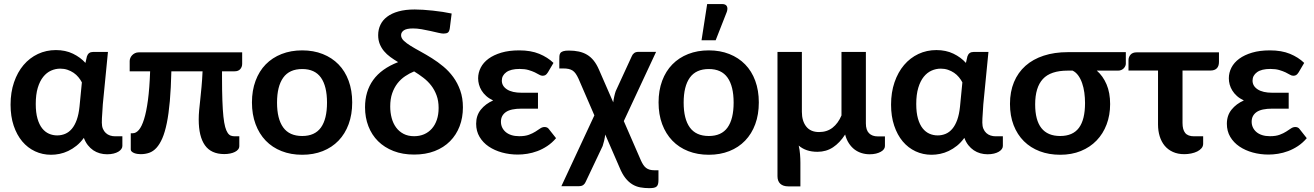

<svg xmlns="http://www.w3.org/2000/svg" viewBox="-20 -776 6653 972"><path d="M394.5 -359Q387.5 -372.5 377 -385.2Q366.5 -398 352.5 -407.5Q338.5 -417 321.5 -422.8Q304.5 -428.5 285 -428.5Q261 -428.5 238.5 -418.5Q216 -408.5 198.8 -387Q181.5 -365.5 171.2 -331.5Q161 -297.5 161 -249.5Q161 -206 169.8 -175.5Q178.5 -145 193.5 -126.2Q208.5 -107.5 228 -99Q247.5 -90.5 269.5 -90.5Q291 -90.5 310 -98.5Q329 -106.5 343.8 -124Q358.5 -141.5 368.5 -169.2Q378.5 -197 382.5 -236ZM599.5 -86V-37Q599.5 -29 594.2 -21.5Q589 -14 579 -8Q569 -2 554.5 1.5Q540 5 522 5Q503 5 485.2 0Q467.5 -5 452.2 -15.2Q437 -25.5 424.8 -41Q412.5 -56.5 404.5 -78Q387.5 -54.5 367.2 -38.2Q347 -22 325.5 -11.8Q304 -1.5 281.8 3Q259.5 7.5 238.5 7.5Q195 7.5 157.5 -10Q120 -27.5 92.5 -60.2Q65 -93 49.2 -140Q33.5 -187 33.5 -246Q33.5 -308.5 51 -359.5Q68.5 -410.5 99.2 -446.8Q130 -483 172 -502.8Q214 -522.5 263 -522.5Q311.5 -522.5 349.2 -504.2Q387 -486 412.5 -457.5L420 -490.5Q427.5 -513 451 -513H526.5L500.5 -248Q499.5 -224 497.5 -200.2Q495.5 -176.5 495.5 -155Q495.5 -137 501 -124Q506.5 -111 515.8 -102.5Q525 -94 537.2 -90Q549.5 -86 563 -86Z M1206 -453Q1206 -437 1196.2 -426Q1186.5 -415 1167.5 -415H1104V-383.5Q1104 -316 1105.8 -267.5Q1107.5 -219 1111 -186Q1114.5 -153 1120 -133.2Q1125.5 -113.5 1132.8 -103Q1140 -92.5 1149 -89.2Q1158 -86 1169 -86H1191.5V-37Q1191.5 -27 1185.5 -19.5Q1179.5 -12 1169 -6.8Q1158.5 -1.5 1144.8 1.2Q1131 4 1115.5 4Q1049 4 1017.5 -40.5Q986 -85 986 -171Q986 -193.5 988.2 -218Q990.5 -242.5 993.8 -271.8Q997 -301 1000.2 -336Q1003.5 -371 1005.5 -415H847.5Q845.5 -329 839.8 -264.2Q834 -199.5 824.5 -153Q815 -106.5 801.8 -76Q788.5 -45.5 772 -27.5Q755.5 -9.5 735.5 -2.5Q715.5 4.5 692 4.5Q684.5 4.5 675.8 3.2Q667 2 659.5 -1Q652 -4 647 -8.5Q642 -13 642 -19V-101.5H652.5Q668.5 -101.5 683 -118.2Q697.5 -135 709.2 -172.2Q721 -209.5 729 -269.2Q737 -329 740 -415H636.5V-467Q636.5 -474 639.5 -481.8Q642.5 -489.5 648.5 -496Q654.5 -502.5 663.2 -506.8Q672 -511 683 -511H1206Z M1510 -521Q1567 -521 1613.8 -502.5Q1660.5 -484 1693.8 -450Q1727 -416 1745 -367Q1763 -318 1763 -257.5Q1763 -196.5 1745 -147.5Q1727 -98.5 1693.8 -64Q1660.5 -29.5 1613.8 -11Q1567 7.5 1510 7.5Q1452.5 7.5 1405.5 -11Q1358.5 -29.5 1325.2 -64Q1292 -98.5 1273.8 -147.5Q1255.5 -196.5 1255.5 -257.5Q1255.5 -318 1273.8 -367Q1292 -416 1325.2 -450Q1358.5 -484 1405.5 -502.5Q1452.5 -521 1510 -521ZM1510 -87.5Q1574 -87.5 1604.8 -130.5Q1635.5 -173.5 1635.5 -256.5Q1635.5 -339.5 1604.8 -383Q1574 -426.5 1510 -426.5Q1445 -426.5 1413.8 -382.8Q1382.5 -339 1382.5 -256.5Q1382.5 -174 1413.8 -130.8Q1445 -87.5 1510 -87.5Z M2076.5 -86.5Q2104 -86.5 2126.8 -96.2Q2149.5 -106 2166 -124.5Q2182.5 -143 2191.5 -169.5Q2200.5 -196 2200.5 -229.5Q2200.5 -265.5 2190.2 -293.2Q2180 -321 2163 -343Q2146 -365 2123.5 -382.2Q2101 -399.5 2076.5 -414.5Q2053 -405 2031 -390.2Q2009 -375.5 1992.2 -354Q1975.5 -332.5 1965.5 -303.8Q1955.5 -275 1955.5 -237Q1955.5 -206 1962.8 -178.8Q1970 -151.5 1985 -131Q2000 -110.5 2022.8 -98.5Q2045.5 -86.5 2076.5 -86.5ZM2257 -632Q2254.5 -616 2247.2 -611Q2240 -606 2225 -606Q2216.5 -606 2199 -610Q2181.5 -614 2159.8 -619Q2138 -624 2114.5 -628Q2091 -632 2071 -632Q2038 -632 2024.2 -622.2Q2010.5 -612.5 2010.5 -598Q2010.5 -583 2024 -570Q2037.5 -557 2059.5 -543.5Q2081.5 -530 2109.5 -514.8Q2137.5 -499.5 2167 -481Q2196.5 -462.5 2224.5 -439.2Q2252.5 -416 2274.5 -386Q2296.5 -356 2310 -318Q2323.5 -280 2323.5 -232.5Q2323.5 -180.5 2306.8 -136.8Q2290 -93 2258.2 -61Q2226.5 -29 2180.5 -11.2Q2134.5 6.5 2076.5 6.5Q2018 6.5 1972 -11.5Q1926 -29.5 1894 -61.2Q1862 -93 1845 -137Q1828 -181 1828 -233Q1828 -313.5 1869.2 -371Q1910.5 -428.5 1995.5 -461.5Q1974.5 -474 1956 -487.5Q1937.5 -501 1924 -517.2Q1910.5 -533.5 1902.5 -553.2Q1894.5 -573 1894.5 -598Q1894.5 -626.5 1905.8 -650.2Q1917 -674 1939.8 -691.2Q1962.5 -708.5 1997.2 -718.2Q2032 -728 2079.5 -728Q2098.5 -728 2122.5 -726.5Q2146.5 -725 2171.5 -722.2Q2196.5 -719.5 2221.2 -715.8Q2246 -712 2266.5 -707.5Z M2795 -76.5Q2774.5 -52.5 2750.2 -36.5Q2726 -20.5 2700.5 -11Q2675 -1.5 2649.5 2.5Q2624 6.5 2601.5 6.5Q2559.5 6.5 2521.5 -4Q2483.5 -14.5 2454.2 -34.2Q2425 -54 2407.8 -83Q2390.5 -112 2390.5 -149.5Q2390.5 -191.5 2414.2 -221Q2438 -250.5 2476.5 -267.5Q2456 -277 2441.5 -290Q2427 -303 2418 -317.8Q2409 -332.5 2404.8 -348.2Q2400.5 -364 2400.5 -379.5Q2400.5 -408 2413.8 -433.8Q2427 -459.5 2453.2 -478.8Q2479.5 -498 2518.2 -509.5Q2557 -521 2608.5 -521Q2667.5 -521 2710 -503.5Q2752.5 -486 2782 -457.5L2754 -410Q2747 -399 2741 -395.8Q2735 -392.5 2726.5 -392.5Q2718.5 -392.5 2709.5 -398Q2700.5 -403.5 2687.2 -409.8Q2674 -416 2655.5 -421.5Q2637 -427 2610.5 -427Q2566 -427 2543.2 -410.5Q2520.5 -394 2520.5 -368Q2520.5 -340.5 2546.5 -323.5Q2572.5 -306.5 2621 -306.5H2703.5V-226H2621Q2565.5 -226 2540.8 -208.5Q2516 -191 2516 -160Q2516 -144 2522.2 -130.8Q2528.5 -117.5 2540.2 -107.5Q2552 -97.5 2569.2 -92Q2586.5 -86.5 2608.5 -86.5Q2638.5 -86.5 2657.8 -93.8Q2677 -101 2690.8 -109.8Q2704.5 -118.5 2715 -125.8Q2725.5 -133 2737 -133Q2752 -133 2759.5 -121.5Z M3313.5 86V135Q3313.5 148 3311.2 156Q3309 164 3303.8 168.5Q3298.5 173 3289.2 174.8Q3280 176.5 3266.5 176.5Q3242.5 176.5 3221 172.5Q3199.5 168.5 3180.8 157Q3162 145.5 3146 125.2Q3130 105 3116.5 72L3044 -95Q3042 -79 3038.5 -63.8Q3035 -48.5 3031 -37L2945.5 143.5Q2942 153 2933.8 159.8Q2925.5 166.5 2911 166.5H2822L2989 -192L2908.5 -378Q2901.5 -393 2894.5 -403Q2887.5 -413 2878.8 -418.8Q2870 -424.5 2858.5 -427Q2847 -429.5 2830.5 -429.5H2811.5V-474.5Q2811.5 -484 2812 -492.2Q2812.5 -500.5 2816.5 -506.8Q2820.5 -513 2830.5 -516.5Q2840.5 -520 2860 -520Q2887.5 -520 2910.5 -515Q2933.5 -510 2952.2 -498.8Q2971 -487.5 2985.8 -469Q3000.5 -450.5 3012 -424L3084.5 -258Q3086.5 -274 3089.8 -288.5Q3093 -303 3097 -314.5L3178 -490.5Q3181.5 -500 3189.8 -506.8Q3198 -513.5 3212.5 -513.5H3301.5L3138 -163L3225 37Q3230.5 49 3236.5 58.2Q3242.5 67.5 3250.5 73.8Q3258.5 80 3269 83Q3279.5 86 3294 86Z M3568.5 -521Q3625.5 -521 3672.2 -502.5Q3719 -484 3752.2 -450Q3785.5 -416 3803.5 -367Q3821.5 -318 3821.5 -257.5Q3821.5 -196.5 3803.5 -147.5Q3785.5 -98.5 3752.2 -64Q3719 -29.5 3672.2 -11Q3625.5 7.5 3568.5 7.5Q3511 7.5 3464 -11Q3417 -29.5 3383.8 -64Q3350.5 -98.5 3332.2 -147.5Q3314 -196.5 3314 -257.5Q3314 -318 3332.2 -367Q3350.5 -416 3383.8 -450Q3417 -484 3464 -502.5Q3511 -521 3568.5 -521ZM3568.5 -87.5Q3632.5 -87.5 3663.2 -130.5Q3694 -173.5 3694 -256.5Q3694 -339.5 3663.2 -383Q3632.5 -426.5 3568.5 -426.5Q3503.5 -426.5 3472.2 -382.8Q3441 -339 3441 -256.5Q3441 -174 3472.2 -130.8Q3503.5 -87.5 3568.5 -87.5ZM3531.5 -572 3560 -755.5H3636Q3653.5 -755.5 3659.5 -744.8Q3665.5 -734 3659.5 -716L3603 -572Z M4460 -85.5V-36.5Q4460 -28.5 4454.8 -21Q4449.5 -13.5 4439.2 -7.8Q4429 -2 4414.8 1.5Q4400.5 5 4382.5 5Q4361.5 5 4342 -1Q4322.5 -7 4306.2 -19.2Q4290 -31.5 4277.5 -50.5Q4265 -69.5 4258.5 -95Q4231.5 -53 4197 -30.2Q4162.5 -7.5 4118.5 -7.5Q4088.5 -7.5 4065 -15.5Q4041.5 -23.5 4023.5 -39Q4028.5 -17.5 4030.2 5.2Q4032 28 4032 47.5V167.5H3970.5Q3944.5 167.5 3930.2 154.2Q3916 141 3916 116V-513H4039.5V-210Q4039.5 -163.5 4061.5 -135.5Q4083.5 -107.5 4126.5 -107.5Q4166.5 -107.5 4194.8 -129.5Q4223 -151.5 4240 -191.5V-513H4363.5V-151.5Q4363.5 -117.5 4379.5 -101.5Q4395.5 -85.5 4423.5 -85.5Z M4852 -359Q4845 -372.5 4834.5 -385.2Q4824 -398 4810 -407.5Q4796 -417 4779 -422.8Q4762 -428.5 4742.5 -428.5Q4718.5 -428.5 4696 -418.5Q4673.5 -408.5 4656.2 -387Q4639 -365.5 4628.8 -331.5Q4618.5 -297.5 4618.5 -249.5Q4618.5 -206 4627.2 -175.5Q4636 -145 4651 -126.2Q4666 -107.5 4685.5 -99Q4705 -90.5 4727 -90.5Q4748.5 -90.5 4767.5 -98.5Q4786.5 -106.5 4801.2 -124Q4816 -141.5 4826 -169.2Q4836 -197 4840 -236ZM5057 -86V-37Q5057 -29 5051.8 -21.5Q5046.5 -14 5036.5 -8Q5026.5 -2 5012 1.5Q4997.5 5 4979.5 5Q4960.5 5 4942.8 0Q4925 -5 4909.8 -15.2Q4894.5 -25.5 4882.2 -41Q4870 -56.5 4862 -78Q4845 -54.5 4824.8 -38.2Q4804.5 -22 4783 -11.8Q4761.5 -1.5 4739.2 3Q4717 7.5 4696 7.5Q4652.5 7.5 4615 -10Q4577.5 -27.5 4550 -60.2Q4522.5 -93 4506.8 -140Q4491 -187 4491 -246Q4491 -308.5 4508.5 -359.5Q4526 -410.5 4556.8 -446.8Q4587.5 -483 4629.5 -502.8Q4671.5 -522.5 4720.5 -522.5Q4769 -522.5 4806.8 -504.2Q4844.5 -486 4870 -457.5L4877.5 -490.5Q4885 -513 4908.5 -513H4984L4958 -248Q4957 -224 4955 -200.2Q4953 -176.5 4953 -155Q4953 -137 4958.5 -124Q4964 -111 4973.2 -102.5Q4982.5 -94 4994.8 -90Q5007 -86 5020.5 -86Z M5385.5 -418.5Q5298.5 -418.5 5259.5 -376Q5220.5 -333.5 5220.5 -247.5Q5220.5 -87.5 5347 -87.5Q5411.5 -87.5 5442.2 -129Q5473 -170.5 5473 -254.5Q5473 -281 5469.5 -307Q5466 -333 5458.2 -355.2Q5450.5 -377.5 5438.5 -394Q5426.5 -410.5 5410 -418.5ZM5679.5 -512V-453.5Q5679.5 -448 5676.8 -441.8Q5674 -435.5 5669 -430.2Q5664 -425 5656.8 -421.8Q5649.5 -418.5 5640.5 -418.5H5532.5Q5564 -391 5582 -348.8Q5600 -306.5 5600 -249Q5600 -193 5582.2 -146Q5564.5 -99 5531.5 -64.8Q5498.5 -30.5 5451.8 -11.5Q5405 7.5 5347.5 7.5Q5290.5 7.5 5243.8 -10.2Q5197 -28 5163.5 -61.2Q5130 -94.5 5111.5 -142.2Q5093 -190 5093 -250Q5093 -311.5 5113.2 -360.2Q5133.5 -409 5171.5 -442.8Q5209.5 -476.5 5263.8 -494.2Q5318 -512 5386.5 -512Z M6151 -462.5Q6151 -441 6140 -430Q6129 -419 6108.5 -419H5966.5V-153Q5966.5 -120 5980 -103Q5993.5 -86 6025 -86H6071V-48.5Q6071 -35.5 6062.8 -25.8Q6054.5 -16 6041 -9.2Q6027.5 -2.5 6010.2 1Q5993 4.5 5975.5 4.5Q5943 4.5 5918 -6.8Q5893 -18 5876.2 -38.2Q5859.5 -58.5 5851 -86Q5842.5 -113.5 5842.5 -146V-419H5693V-471.5Q5693 -487 5703.2 -499Q5713.5 -511 5734.5 -511H6151Z M6595.5 -76.5Q6575 -52.5 6550.8 -36.5Q6526.5 -20.5 6501 -11Q6475.5 -1.5 6450 2.5Q6424.5 6.5 6402 6.5Q6360 6.5 6322 -4Q6284 -14.5 6254.8 -34.2Q6225.5 -54 6208.2 -83Q6191 -112 6191 -149.5Q6191 -191.5 6214.8 -221Q6238.5 -250.5 6277 -267.5Q6256.5 -277 6242 -290Q6227.5 -303 6218.5 -317.8Q6209.5 -332.5 6205.2 -348.2Q6201 -364 6201 -379.5Q6201 -408 6214.2 -433.8Q6227.5 -459.5 6253.8 -478.8Q6280 -498 6318.8 -509.5Q6357.5 -521 6409 -521Q6468 -521 6510.5 -503.5Q6553 -486 6582.5 -457.5L6554.5 -410Q6547.5 -399 6541.5 -395.8Q6535.5 -392.5 6527 -392.5Q6519 -392.5 6510 -398Q6501 -403.5 6487.8 -409.8Q6474.5 -416 6456 -421.5Q6437.5 -427 6411 -427Q6366.5 -427 6343.8 -410.5Q6321 -394 6321 -368Q6321 -340.5 6347 -323.5Q6373 -306.5 6421.5 -306.5H6504V-226H6421.5Q6366 -226 6341.2 -208.5Q6316.5 -191 6316.5 -160Q6316.5 -144 6322.8 -130.8Q6329 -117.5 6340.8 -107.5Q6352.5 -97.5 6369.8 -92Q6387 -86.5 6409 -86.5Q6439 -86.5 6458.2 -93.8Q6477.5 -101 6491.2 -109.8Q6505 -118.5 6515.5 -125.8Q6526 -133 6537.5 -133Q6552.5 -133 6560 -121.5Z"/></svg>

Font: Lato 2
Style: Bold
Weight: 700
Designer: Lukasz Dziedzic with Adam Twardoch and Botio Nikoltchev
Foundry: tyPoland Lukasz Dziedzic
Version: Version 2.015; 2015-08-06; http://www.latofonts.com/